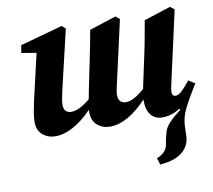

<svg xmlns="http://www.w3.org/2000/svg" viewBox="-80 -592 1020 919"><g transform="rotate(-10 429.5 -132.5)"><path d="M675 15Q642 15 621.5 -9Q601 -33 601 -76Q601 -78 601 -81Q601 -84 601 -85Q556 -37 510.5 -11Q465 15 422 15Q387 15 361 -6.5Q335 -28 335 -69Q335 -72 335 -75Q335 -78 335 -82Q291 -36 245 -10.5Q199 15 156 15Q121 15 95 -6.5Q69 -28 69 -69Q69 -91 73.5 -115.5Q78 -140 83 -165L136 -394L64 -406L70 -443L277 -500L294 -484L226 -195Q222 -176 218.5 -159Q215 -142 215 -128Q215 -106 225 -96.5Q235 -87 250 -87Q269 -87 292 -97.5Q315 -108 343 -132Q345 -140 346.5 -148Q348 -156 349 -163L379 -309Q387 -346 394 -383Q401 -420 408 -458L538 -500L557 -484L492 -195Q488 -176 484 -159Q480 -142 480 -128Q480 -106 490.5 -96.5Q501 -87 516 -87Q535 -87 557 -98.5Q579 -110 608 -135Q609 -139 609.5 -142.5Q610 -146 611 -150L645 -309Q653 -346 659.5 -383Q666 -420 673 -458L803 -500L823 -484L746 -139Q743 -126 741 -115Q739 -104 739 -96Q739 -86 744 -81Q749 -76 756 -76Q770 -76 786.5 -91.5Q803 -107 828 -138L859 -118Q858 -116 856.5 -113.5Q855 -111 853 -109Q816 -49 795.5 -7.5Q775 34 774 78L773 116Q773 168 735.5 199Q698 230 626 235L616 203Q637 195 651 181.5Q665 168 669 149L674 121Q679 98 685 80.5Q691 63 709 43.5Q727 24 766 -6L762 -12Q743 1 721 8Q699 15 675 15Z"/></g></svg>

Font: Source Serif Pro
Style: Bold Italic
Weight: 700
Italic angle: -12°
Designer: Frank Grießhammer
Foundry: Adobe Systems Incorporated
Version: Version 3.001;hotconv 1.0.111;makeotfexe 2.5.65597